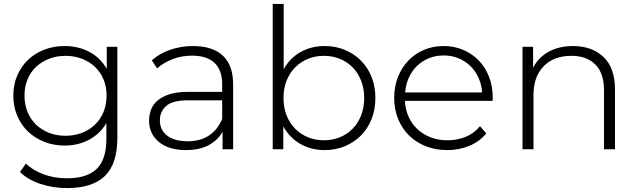

<svg xmlns="http://www.w3.org/2000/svg" viewBox="-20 -762 3257 980"><path d="M314 -69Q360 -69 398.5 -84Q437 -99 465 -126Q493 -153 508.5 -191Q524 -229 524 -274Q524 -319 508.5 -356.5Q493 -394 465 -420.5Q437 -447 398.5 -462Q360 -477 314 -477Q269 -477 230.5 -462Q192 -447 164 -420.5Q136 -394 120.5 -356.5Q105 -319 105 -274Q105 -229 120.5 -191Q136 -153 164 -126Q192 -99 230.5 -84Q269 -69 314 -69ZM310 -19Q254 -19 206 -38Q158 -57 123 -90.5Q88 -124 68 -171Q48 -218 48 -274Q48 -330 68 -376.5Q88 -423 123 -456.5Q158 -490 206 -508.5Q254 -527 310 -527Q380 -527 436.5 -497Q493 -467 525 -410V-523H579V-58Q579 75 515 136.5Q451 198 323 198Q251 198 187 177Q123 156 82 116L112 73Q150 109 204.5 128.5Q259 148 321 148Q425 148 474 99.5Q523 51 523 -52V-134Q491 -79 435 -49Q379 -19 310 -19Z M1114 -250H940Q860 -250 828 -221Q796 -192 796 -148Q796 -98 833.5 -69.5Q871 -41 938 -41Q1003 -41 1047 -70.5Q1091 -100 1114 -155ZM930 4Q841 4 791 -37.5Q741 -79 741 -146Q741 -176 751 -202.5Q761 -229 784.5 -249Q808 -269 845.5 -281Q883 -293 938 -293H1114V-332Q1114 -404 1075 -441Q1036 -478 960 -478Q907 -478 860.5 -460Q814 -442 782 -413L755 -454Q794 -489 849 -508Q904 -527 965 -527Q1065 -527 1117.5 -478Q1170 -429 1170 -330V0H1116V-90Q1092 -46 1045 -21Q998 4 930 4Z M1633 -46Q1677 -46 1715 -61.5Q1753 -77 1780.5 -105.5Q1808 -134 1823.5 -174Q1839 -214 1839 -262Q1839 -310 1823.5 -349.5Q1808 -389 1780.5 -417.5Q1753 -446 1715 -461.5Q1677 -477 1633 -477Q1589 -477 1551.5 -461.5Q1514 -446 1486 -417.5Q1458 -389 1442.5 -349.5Q1427 -310 1427 -262Q1427 -214 1442.5 -174Q1458 -134 1486 -105.5Q1514 -77 1551.5 -61.5Q1589 -46 1633 -46ZM1426 0H1372V-742H1428V-409Q1460 -466 1514.5 -496.5Q1569 -527 1637 -527Q1693 -527 1740 -507.5Q1787 -488 1822 -453Q1857 -418 1876.5 -369.5Q1896 -321 1896 -262Q1896 -203 1876.5 -154Q1857 -105 1822 -70Q1787 -35 1740 -15.5Q1693 4 1637 4Q1568 4 1513 -27.5Q1458 -59 1426 -117Z M2441 -290Q2438 -331 2422 -366Q2406 -401 2380 -426Q2354 -451 2319.5 -465Q2285 -479 2244 -479Q2204 -479 2169.5 -465Q2135 -451 2109 -426Q2083 -401 2067 -366Q2051 -331 2048 -290ZM2263 4Q2203 4 2153.5 -15.5Q2104 -35 2068 -70.5Q2032 -106 2012 -155Q1992 -204 1992 -262Q1992 -320 2011 -368.5Q2030 -417 2064 -452.5Q2098 -488 2144 -507.5Q2190 -527 2244 -527Q2298 -527 2344 -507.5Q2390 -488 2423.5 -453.5Q2457 -419 2476 -370.5Q2495 -322 2495 -263Q2495 -259 2494.5 -255Q2494 -251 2494 -247H2047Q2049 -202 2066 -165Q2083 -128 2112 -101.5Q2141 -75 2179.5 -60.5Q2218 -46 2264 -46Q2314 -46 2357 -63.5Q2400 -81 2430 -118L2462 -81Q2427 -39 2375.5 -17.5Q2324 4 2263 4Z M2905 -527Q3001 -527 3060 -471.5Q3119 -416 3119 -305V0H3063V-300Q3063 -388 3019 -432.5Q2975 -477 2897 -477Q2806 -477 2754.5 -423.5Q2703 -370 2703 -277V0H2647V-523H2701V-416Q2728 -469 2780.5 -498Q2833 -527 2905 -527Z"/></svg>

Font: Montserrat-Alt1 Light
Style: Regular
Weight: 300
Designer: Differentunic
Foundry: Differentunic
Version: Version 7.222